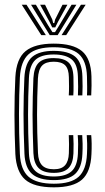

<svg xmlns="http://www.w3.org/2000/svg" viewBox="-20 -795 452 823"><path d="M211 8Q125.5 8 87.6 -25.4Q49.8 -58.8 45.8 -134.8Q44 -177.2 43 -219.2Q42 -261.2 42 -302.5Q42 -343.8 42.9 -384.2Q43.8 -424.8 45.8 -464.2Q50 -543.5 89.6 -575.8Q129.2 -608 210 -608Q292.5 -608 331.1 -576.1Q369.8 -544.2 372 -467.8Q372.5 -450.8 372.4 -428.8Q372.2 -406.8 371 -386H352.8Q353.8 -401.8 353.6 -422.4Q353.5 -443 352.8 -467.2Q350.8 -534.5 317.6 -563.5Q284.5 -592.5 210 -592.5Q136.2 -592.5 102.6 -562.5Q69 -532.5 65.2 -463.2Q63.5 -426.2 62.5 -387.2Q61.5 -348.2 61.4 -307.5Q61.2 -266.8 62.2 -223.8Q63.2 -180.8 65.2 -135.2Q68.5 -66.8 102.8 -37.1Q137 -7.5 211 -7.5Q284.2 -7.5 317 -37.2Q349.8 -67 352.8 -135Q354 -159.5 353.6 -179.6Q353.2 -199.8 351.8 -215.8H371Q372.5 -200.5 372.9 -179.5Q373.2 -158.5 372 -134.2Q368.8 -58 331.4 -25Q294 8 211 8ZM211 -23Q147.2 -23 117.4 -49.5Q87.5 -76 84.8 -136.2Q82.8 -181.8 81.8 -224Q80.8 -266.2 80.8 -306.2Q80.8 -346.2 81.8 -384.9Q82.8 -423.5 84.5 -461.8Q87.8 -526 118.4 -551.5Q149 -577 210 -577Q273 -577 302.4 -552Q331.8 -527 333.2 -466.8Q334 -444.2 334 -424.2Q334 -404.2 333 -386H314Q315 -402.2 314.9 -422.8Q314.8 -443.2 314 -466.2Q312.8 -519.5 287 -540.5Q261.2 -561.5 210 -561.5Q156.2 -561.5 131.5 -538.2Q106.8 -515 104 -460.8Q102.2 -421 101.2 -382.1Q100.2 -343.2 100.2 -303.8Q100.2 -264.2 101.1 -223.1Q102 -182 104 -137.8Q106.5 -85.5 131.5 -62Q156.5 -38.5 211 -38.5Q262.2 -38.5 286.9 -61Q311.5 -83.5 314 -135.8Q315 -157 314.9 -176.9Q314.8 -196.8 313.2 -215.8H332.5Q333.8 -198 334.1 -178.8Q334.5 -159.5 333.2 -135.2Q330.8 -76.2 302.2 -49.6Q273.8 -23 211 -23ZM211 -54Q166 -54 145.6 -74.5Q125.2 -95 123.2 -138.5Q121.5 -184 120.5 -224.6Q119.5 -265.2 119.5 -303.6Q119.5 -342 120.5 -380.4Q121.5 -418.8 123.2 -460.2Q125.8 -506.2 145.9 -526.1Q166 -546 210 -546Q253 -546 273.2 -527.8Q293.5 -509.5 294.8 -464.8Q295 -448 295.2 -426.5Q295.5 -405 294.2 -386H274.8Q276 -405 275.9 -424.8Q275.8 -444.5 275.2 -464.5Q274.5 -499.5 259.4 -515Q244.2 -530.5 210 -530.5Q176 -530.5 160.2 -513.6Q144.5 -496.8 142.5 -458Q140.8 -418.5 139.8 -380.5Q138.8 -342.5 138.8 -304Q138.8 -265.5 139.8 -224.9Q140.8 -184.2 142.8 -139.5Q144.2 -103.8 160.2 -86.6Q176.2 -69.5 211 -69.5Q244 -69.5 259 -86.8Q274 -104 275.2 -137.8Q276 -157.8 275.9 -177.1Q275.8 -196.5 274.8 -215.8H294Q295.2 -198.8 295.4 -178.2Q295.5 -157.8 294.8 -137.2Q293 -94.5 273.4 -74.2Q253.8 -54 211 -54ZM73.2 -774.8H93.5L176.5 -644.5H156.8ZM113 -774.8H133.8L186.8 -685.5L204.8 -657.2H215.8L233.5 -685.5L286.8 -774.8H307.5L227.2 -644.5H193.2ZM152 -774.8H173L204.2 -711.2L207.8 -696.2H212.8L216.2 -711.2L248 -774.8H269L228.2 -700.8L216.8 -677.5H203.8L192.5 -700.8ZM327 -774.8H347.2L263.8 -644.5H244Z"/></svg>

Font: Big Shoulders Inline Text Thin SemiBold
Style: Regular
Weight: 600
Version: Version 2.002